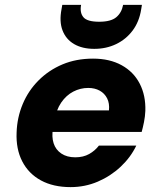

<svg xmlns="http://www.w3.org/2000/svg" viewBox="-20 -754 654 786"><path d="M269 12Q198 12 147.5 -15.5Q97 -43 71 -93.5Q45 -144 48 -212Q50 -273 73 -328Q96 -383 138 -425Q180 -467 236 -490.5Q292 -514 361 -514Q429 -514 478 -487Q527 -460 552 -411.5Q577 -363 575 -300Q574 -277 569.5 -254.5Q565 -232 560 -214H152L168 -302H426Q429 -331 418.5 -351.5Q408 -372 388 -383Q368 -394 341 -394Q309 -394 280 -379Q251 -364 230.5 -334Q210 -304 202 -258L197 -229Q191 -194 199.5 -167.5Q208 -141 231 -125.5Q254 -110 288 -110Q321 -110 345 -123.5Q369 -137 385 -158H538Q515 -110 474 -71.5Q433 -33 380.5 -10.5Q328 12 269 12ZM366 -554Q317 -554 283.5 -573.5Q250 -593 236 -629.5Q222 -666 232 -717L235 -734H312Q306 -702 321.5 -683.5Q337 -665 386 -665Q434 -665 456 -683.5Q478 -702 484 -734H561L558 -716Q550 -665 523 -629Q496 -593 455.5 -573.5Q415 -554 366 -554Z"/></svg>

Font: DM Sans 16pt Black
Style: Italic
Weight: 900
Italic angle: -10°
Version: Version 4.004;gftools[0.9.30]